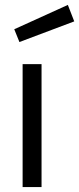

<svg xmlns="http://www.w3.org/2000/svg" viewBox="-20 -761 322 781"><path d="M72 0V-500H149V0ZM59 -590 38 -642 256 -741 282 -674Z"/></svg>

Font: Cairo Play
Style: Regular
Weight: 400
Designer: Mohamed Gaber, Accademia di Belle Arti di Urbino
Foundry: Kief Type Foundry, Accademia di Belle Arti di Urbino
Version: Version 3.119